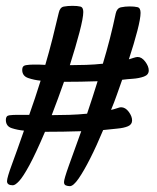

<svg xmlns="http://www.w3.org/2000/svg" viewBox="-22 -669 538 657"><path d="M217 -32Q210 -32 203.5 -34.5Q197 -37 197 -46Q197 -56 214 -103.5Q231 -151 256 -220Q222 -219 194 -218.5Q166 -218 132 -218Q100 -143 78.5 -103.5Q57 -64 43.5 -49.5Q30 -35 22 -35Q2 -35 2 -49Q2 -61 19 -107Q36 -153 60 -222Q38 -224 18 -230.5Q-2 -237 -2 -259Q-2 -273 10 -274.5Q22 -276 36 -276H78Q98 -332 117 -393Q95 -395 74.5 -402Q54 -409 54 -430Q54 -444 66.5 -446Q79 -448 92 -448Q100 -448 110.5 -448Q121 -448 133 -447Q146 -491 157.5 -536.5Q169 -582 179 -625Q183 -644 196.5 -646.5Q210 -649 226 -649Q243 -649 253 -646.5Q263 -644 263 -628Q263 -608 250 -558.5Q237 -509 217 -446Q244 -446 273 -447Q302 -448 330 -451Q343 -494 354 -537Q365 -580 374 -623Q378 -641 392 -644Q406 -647 422 -647Q438 -647 448.5 -644.5Q459 -642 459 -625Q459 -606 448 -563.5Q437 -521 419 -466Q426 -468 435 -471Q444 -474 449 -474Q463 -474 475 -458Q487 -442 487 -428Q487 -413 470.5 -407Q454 -401 432.5 -399.5Q411 -398 396 -396Q387 -371 378 -345Q369 -319 358 -293Q368 -295 378 -298.5Q388 -302 392 -302Q407 -302 418.5 -286.5Q430 -271 430 -257Q430 -243 416 -237Q402 -231 379.5 -229Q357 -227 331 -224Q309 -171 287 -127.5Q265 -84 247 -58Q229 -32 217 -32ZM155 -275Q184 -275 215 -276Q246 -277 276 -280Q294 -333 312 -391Q283 -390 254.5 -389.5Q226 -389 197 -389Q187 -361 176.5 -332Q166 -303 155 -275Z"/></svg>

Font: Solitreo
Style: Regular
Weight: 400
Designer: Nathan Gross, Bryan Kirschen, Binghamton University
Foundry: Eli Heuer
Version: Version 1.100; ttfautohint (v1.8.4.7-5d5b)